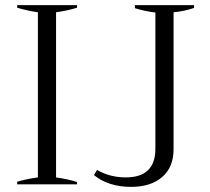

<svg xmlns="http://www.w3.org/2000/svg" viewBox="-20 -720 822 750"><path d="M47 -10Q83 -21 128 -27V-672Q82 -679 47 -690V-700H281V-690Q247 -679 199 -672V-27Q247 -20 281 -9V0H47ZM347 -36 359 -56Q410 -27 471 -27Q587 -27 587 -139V-671Q546 -676 507 -688V-700H738V-689Q700 -676 658 -672V-137Q658 -67 613.5 -28.5Q569 10 492 10Q404 10 347 -36Z"/></svg>

Font: Trirong Light
Style: Regular
Weight: 300
Designer: Katatrad Team
Foundry: CadsonDemak
Version: Version 1.001